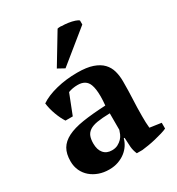

<svg xmlns="http://www.w3.org/2000/svg" viewBox="-184 -880 926 1006"><g transform="rotate(-30 278.5 -376.5)"><path d="M245 -68Q266 -68 281 -76Q296 -84 306.5 -95Q317 -106 322.5 -119Q328 -132 331 -142V-242Q284 -241 254 -236Q224 -231 207 -219.5Q190 -208 183.5 -190.5Q177 -173 177 -148Q177 -110 195 -89Q213 -68 245 -68ZM470 -145Q470 -123 470.5 -107Q471 -91 473 -73L542 -63V-28Q530 -22 509.5 -16Q489 -10 466.5 -4.5Q444 1 422 4.5Q400 8 383 10H349Q339 -13 337 -36Q335 -59 334 -92H329Q324 -72 312 -53.5Q300 -35 281.5 -20.5Q263 -6 238 3Q213 12 182 12Q149 12 121 2Q93 -8 72 -26Q51 -44 39 -69.5Q27 -95 27 -127Q27 -172 44 -201Q61 -230 97.5 -248.5Q134 -267 191.5 -276Q249 -285 331 -289Q334 -319 334 -343Q334 -389 324 -415Q309 -455 259 -455Q228 -455 202 -445L155 -325H111Q103 -337 95.5 -352.5Q88 -368 81.5 -385.5Q75 -403 70.5 -421Q66 -439 64 -456Q102 -482 162 -497Q222 -512 289 -512Q346 -512 382 -499.5Q418 -487 438.5 -465.5Q459 -444 467 -415Q475 -386 475 -353Q475 -293 472.5 -244.5Q470 -196 470 -145ZM316 -763Q322 -765 336 -765Q338 -764 342 -764Q360 -764 380.5 -761Q401 -758 417.5 -752.5Q434 -747 439 -741V-717L248 -562L208 -584Z"/></g></svg>

Font: PTSerif
Style: Bold
Weight: 700
Designer: A.Korolkova, O.Umpeleva, V.Yefimov
Foundry: ParaType Ltd
Version: Version 1.000W OFL; ttfautohint (v1.2) -l 8 -r 50 -G 200 -x 